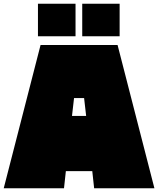

<svg xmlns="http://www.w3.org/2000/svg" viewBox="-20 -1012 850 1032"><path d="M810 0H486L476 -92H334L324 0H0L198 -770H612ZM378 -485 367 -389H443L432 -485ZM184 -817V-992H386V-817ZM422 -817V-992H623V-817Z"/></svg>

Font: Gasoek One
Style: Regular
Weight: 400
Designer: Jiashuo Zhang
Foundry: JAMO
Version: Version 1.000; ttfautohint (v1.8.4.7-5d5b);gftools[0.9.29]